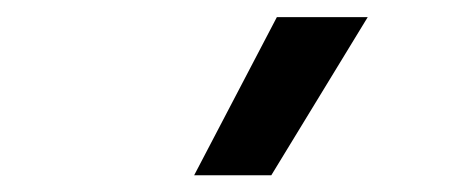

<svg xmlns="http://www.w3.org/2000/svg" viewBox="-20 -828 543 224"><path d="M206.5 -623.5 303 -808H409L296.5 -623.5Z"/></svg>

Font: Encode Sans Semi Condensed Medium
Style: Regular
Weight: 500
Width: 4
Designer: Multiple Designers
Foundry: Impallari Type
Version: Version 2.000